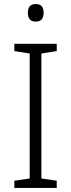

<svg xmlns="http://www.w3.org/2000/svg" viewBox="-20 -931 351 951"><path d="M261 0H51V-36L127 -47V-666L51 -678V-714H261V-678L185 -666V-47L261 -36ZM157 -911Q196 -911 196 -868Q196 -824 157 -824Q118 -824 118 -868Q118 -911 157 -911Z"/></svg>

Font: Noto Sans Thai Looped Light
Style: Regular
Weight: 300
Designer: Sasikarn Vongin, Ben Mitchell
Foundry: The Fontpad Ltd
Version: Version 1.001; ttfautohint (v1.8.4.7-5d5b)